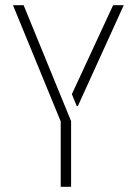

<svg xmlns="http://www.w3.org/2000/svg" viewBox="-20 -720 527 740"><path d="M214 0V-252L30 -700H71L254 -253V0ZM276 -311 257 -357 416 -700H457L280 -311Z"/></svg>

Font: Stick No Bills ExtraLight
Style: Regular
Weight: 200
Designer: Kosala Senevirathne, Siva Puranthara, Lasantha Premarathna, Tharique Azeez
Foundry: mooniak
Version: Version 2.000